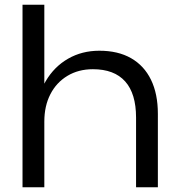

<svg xmlns="http://www.w3.org/2000/svg" viewBox="-20 -790 753 810"><path d="M75 -770H167V0H75ZM399 -576Q478 -576 533 -544.5Q588 -513 617 -453.5Q646 -394 646 -310V0H554V-294Q554 -395 508 -446.5Q462 -498 372 -498Q311 -498 264.5 -470Q218 -442 192.5 -392.5Q167 -343 167 -277L130 -303Q137 -387 173 -448Q209 -509 267.5 -542.5Q326 -576 399 -576Z"/></svg>

Font: Unbounded Light
Style: Regular
Weight: 300
Designer: Luke Prowse, Jean-Baptiste Morizot, Fátima Lázaro, Florian Runge
Foundry: NaN
Version: Version 1.700